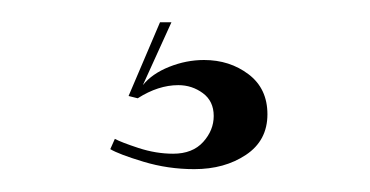

<svg xmlns="http://www.w3.org/2000/svg" viewBox="-20 -14 324 168"><path d="M150 134Q127 134 105.5 127.5Q84 121 76.5 116.5L80.5 107.5Q86 110.5 101.2 115.5Q116.5 120.5 131.5 120.5Q148.5 120.5 157.8 110.2Q167 100 167 87.5Q167 74.5 157.5 67.5Q148 60.5 136 60.5Q118.5 60.5 100.5 72L92.5 70L120 5.5H130L105 60.5Q113 50.5 128 44.5Q143 38.5 158.5 38.5Q181 38.5 197.5 51Q214 63.5 214 86Q214 109 195.2 121.5Q176.5 134 150 134Z"/></svg>

Font: Imbue 100pt Medium
Style: Regular
Weight: 500
Designer: Tyler Finck
Foundry: Etcetera Type Company
Version: Version 1.102; ttfautohint (v1.8.3)